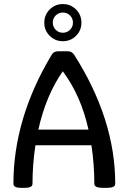

<svg xmlns="http://www.w3.org/2000/svg" viewBox="-20 -904 617 929"><path d="M408.2 -276.9Q371.1 -442.9 283.7 -559.1Q202.6 -442.9 165.5 -276.9ZM497.1 4.9H477.1Q436.5 4.9 436.5 -14.6Q436.5 -107.4 422.4 -201.2H151.4Q137.2 -107.4 137.2 -14.6Q137.2 4.9 100.1 4.9H82Q44.9 4.9 44.9 -14.6Q44.9 -330.1 229.5 -638.2Q239.7 -655.8 259.3 -655.8H308.6Q328.1 -655.8 339.4 -638.2Q537.6 -326.2 537.6 -14.6Q537.6 4.9 497.1 4.9ZM284.2 -704.6Q246.6 -704.6 220.5 -730.7Q194.3 -756.8 194.3 -794.4Q194.3 -832 220.5 -858.2Q246.6 -884.3 284.2 -884.3Q321.8 -884.3 347.9 -858.2Q374 -832 374 -794.4Q374 -756.8 347.9 -730.7Q321.8 -704.6 284.2 -704.6ZM284.2 -745.6Q304.7 -745.6 318.8 -759.8Q333 -773.9 333 -794.4Q333 -814.9 318.8 -829.1Q304.7 -843.3 284.2 -843.3Q263.7 -843.3 249.5 -829.1Q235.4 -814.9 235.4 -794.4Q235.4 -773.9 249.5 -759.8Q263.7 -745.6 284.2 -745.6Z"/></svg>

Font: Bainsley
Style: Regular
Weight: 400
Designer: Paul James MIller
Foundry: High-Logic / Made with FontCreator
Version: Version 1.411;March 28, 2021;FontCreator 13.0.0.2683 64-bit